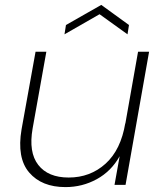

<svg xmlns="http://www.w3.org/2000/svg" viewBox="-20 -754 663 783"><path d="M588 -543 492 0H447L468 -117Q434 -56 375 -23.5Q316 9 247 9Q150 9 99 -50.5Q48 -110 68 -227L125 -543H169L113 -230Q96 -133 136 -81.5Q176 -30 260 -30Q348 -30 410.5 -86.5Q473 -143 491 -252V-249L543 -543ZM506 -652 500 -614 386 -696 243 -614 249 -652 393 -734Z"/></svg>

Font: Poppins ExtraLight
Style: Italic
Weight: 275
Italic angle: -10°
Designer: Ninad Kale (Devanagari), Jonny Pinhorn (Latin)
Foundry: Indian Type Foundry
Version: Version 3.200;PS 1.000;hotconv 16.6.54;makeotf.lib2.5.65590